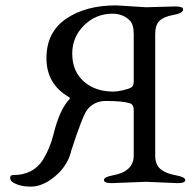

<svg xmlns="http://www.w3.org/2000/svg" viewBox="-20 -677 728 715"><path d="M641 5 524 0 396 5Q367 5 367 -6.5Q367 -18 400 -24Q478 -38 478 -98V-267Q478 -287 465 -292Q438 -301 374 -301Q332 -301 306 -270Q288 -248 245 -115Q244 -112 244 -110Q230 -58 184.5 -20Q139 18 95 18Q51 18 25 0Q18 -5 18 -15Q18 -25 28 -25Q104 -25 140 -82Q166 -124 179 -176Q202 -270 239 -308Q242 -312 236 -316Q153 -364 153 -460.5Q153 -557 226 -607Q299 -657 413 -657L524 -650L633 -653Q662 -653 662 -642Q662 -628 626 -621.5Q590 -615 574 -599.5Q558 -584 558 -550V-98Q558 -64 577.5 -47.5Q597 -31 633.5 -24.5Q670 -18 670 -6.5Q670 5 641 5ZM249 -478Q249 -395 317 -356Q353 -336 403 -336Q417 -336 438.5 -341Q460 -346 469 -351.5Q478 -357 478 -375V-550Q478 -586 463 -601Q438 -626 399 -626Q337 -626 293 -582.5Q249 -539 249 -478Z"/></svg>

Font: EB Garamond
Style: Regular
Weight: 400
Version: Version 0.012